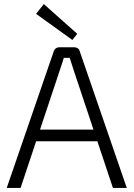

<svg xmlns="http://www.w3.org/2000/svg" viewBox="-20 -922 655 942"><path d="M345 -690Q354 -690 361.5 -685Q369 -680 371 -671L602 0H534L340 -582Q336 -596 331 -610.5Q326 -625 322 -638H293Q289 -625 284.5 -610.5Q280 -596 275 -582L81 0H13L244 -671Q247 -680 254 -685Q261 -690 270 -690ZM482 -286V-229H132V-286ZM195 -902 359 -756 335 -726 157 -854Z"/></svg>

Font: Exo 2 Light
Style: Regular
Weight: 300
Designer: Natanael Gama
Foundry: Natanael Gama
Version: Version 2.010